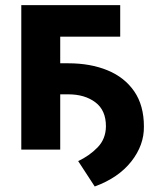

<svg xmlns="http://www.w3.org/2000/svg" viewBox="-20 -565 619 725"><path d="M433.9 -545.5V-426.5H207.4V-326H237.9Q321.7 -326 386 -299.5Q450.3 -273.1 486.9 -220Q523.4 -166.9 523.4 -87.4Q524.5 -17.4 475.9 44.6Q427.2 106.5 337.7 139.2L275.2 43.3Q317.5 23.4 348.4 -8.3Q379.3 -40.1 380 -87.4Q380.3 -148.4 340.2 -178.6Q300.1 -208.8 237.9 -208.8H207.4V0H60.4V-545.5Z"/></svg>

Font: Inter UI
Style: Bold
Weight: 700
Designer: Rasmus Andersson
Foundry: rsms
Version: 3.2;8d6f07862